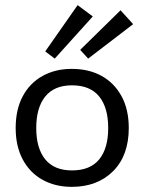

<svg xmlns="http://www.w3.org/2000/svg" viewBox="-20 -712 561 747"><path d="M259 -444Q326 -444 375.5 -416.5Q425 -389 453 -337.5Q481 -286 481 -214Q481 -107 420 -46Q359 15 259 15Q195 15 145.5 -12.5Q96 -40 68.5 -91.5Q41 -143 41 -214Q41 -286 68.5 -337.5Q96 -389 145.5 -416.5Q195 -444 259 -444ZM260 -380Q191 -380 156 -336.5Q121 -293 121 -214Q121 -135 156 -92Q191 -49 260 -49Q331 -49 366 -92Q401 -135 401 -214Q401 -293 366 -336.5Q331 -380 260 -380ZM282 -692 341 -648 193 -484 156 -512ZM449 -672 498 -618 323 -484 292 -518Z"/></svg>

Font: Podkova
Style: Regular
Weight: 400
Designer: Ilya Yudin
Foundry: Cyreal (www.cyreal.org)
Version: Version 2.103